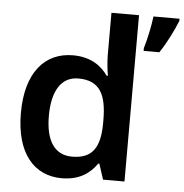

<svg xmlns="http://www.w3.org/2000/svg" viewBox="-54 -812 839 874"><g transform="rotate(5 365.5 -375.0)"><path d="M260 10C341 10 389 -26 420 -71H425L448 0H546V-760H420V-570C420 -536 425 -492 429 -473H423C392 -517 343 -552 263 -552C135 -552 49 -456 49 -270C49 -85 134 10 260 10ZM731 -750V-760H612C607 -717 593 -651 581 -613V-600H653C686 -650 715 -709 731 -750ZM298 -92C219 -92 177 -153 177 -268C177 -383 219 -449 296 -449C396 -449 426 -385 426 -269V-253C425 -145 391 -92 298 -92Z"/></g></svg>

Font: Noto Sans Gunjala Gondi Semibold
Style: Regular
Weight: 400
Designer: Ek Type
Foundry: Ek Type
Version: Version 1.004